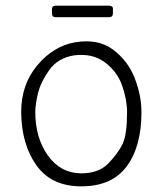

<svg xmlns="http://www.w3.org/2000/svg" viewBox="-20 -645 576 680"><path d="M268 15Q162 15 109 -59.5Q56 -134 55 -248Q55 -345 111.5 -413Q168 -481 245 -495Q327 -509 380 -469.5Q433 -430 457 -368.5Q481 -307 481 -248Q481 -126 428.5 -55.5Q376 15 268 15ZM267 -31Q330 -31 364.5 -67Q399 -103 414.5 -136Q430 -169 430 -248Q430 -292 412.5 -342Q395 -392 351 -424.5Q307 -457 243 -449Q185 -440 154.5 -397Q124 -354 114.5 -314.5Q105 -275 105 -248Q105 -157 149.5 -94.5Q194 -32 267 -31ZM164 -598V-612Q164 -625 178 -625H365Q380 -625 380 -614V-598Q380 -584 366 -584H177Q164 -584 164 -598Z"/></svg>

Font: Vivano Light
Style: Regular
Weight: 300
Designer: Joe Prince, Josias Burgherr
Version: Version 2.064;September 19, 2022;FontCreator 14.0.0.2877 64-